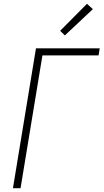

<svg xmlns="http://www.w3.org/2000/svg" viewBox="-20 -989 544 1009"><path d="M48 0 169 -735H504L498 -698H203L88 0ZM321 -803 296 -827 437 -969 468 -941Z"/></svg>

Font: Iosevka SS04 Extralight
Style: Italic
Weight: 200
Italic angle: -9°
Monospace: yes
Designer: Belleve Invis
Foundry: Belleve Invis
Version: Version 19.0.0; ttfautohint (v1.8.4)